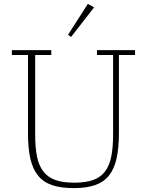

<svg xmlns="http://www.w3.org/2000/svg" viewBox="-20 -956 756 988"><path d="M360 12Q294 12 249 -3Q204 -18 176.5 -51.5Q149 -85 136.5 -138.5Q124 -192 124 -270V-673H41V-698H244V-673H161V-264Q161 -197 170.5 -150Q180 -103 203.5 -73Q227 -43 265.5 -29.5Q304 -16 362 -16Q420 -16 458.5 -29.5Q497 -43 520 -73Q543 -103 552.5 -150Q562 -197 562 -264V-673H479V-698H675V-673H592V-273Q592 -196 580 -141.5Q568 -87 541 -53Q514 -19 469.5 -3.5Q425 12 360 12ZM330 -777 432 -936 464 -918 346 -766Z"/></svg>

Font: IBM Plex Serif ExtLt
Style: Regular
Weight: 200
Designer: Mike Abbink, Paul van der Laan, Pieter van Rosmalen
Foundry: Bold Monday
Version: Version 3.001